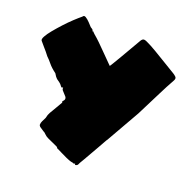

<svg xmlns="http://www.w3.org/2000/svg" viewBox="-132 -815 998 1008"><g transform="rotate(20 367.0 -310.5)"><path d="M391 65V59H388Q386 59 386 60L383 61Q380 61 380 59L365 56Q357 54 337.5 45.5Q318 37 301 28Q284 19 281 18Q276 18 273 13Q270 8 267 7L212 -18Q199 -24 190 -33.5Q181 -43 176 -44L152 -60Q146 -66 146 -70Q146 -81 151 -91Q156 -101 161 -111Q163 -114 165 -123.5Q167 -133 170 -138Q172 -144 183.5 -162.5Q195 -181 217 -220Q213 -223 215.5 -226.5Q218 -230 222 -234.5Q226 -239 225 -246.5Q224 -254 211 -266Q203 -274 198 -280.5Q193 -287 194 -296Q189 -294 189 -293H187L185 -294Q182 -297 182 -297Q173 -310 165 -315Q157 -320 149 -326.5Q141 -333 130 -352Q103 -372 88.5 -390Q74 -408 60 -421Q45 -441 27 -461Q9 -481 4 -488Q-1 -495 8.5 -512.5Q18 -530 37 -553Q56 -576 78.5 -600.5Q101 -625 123.5 -646Q146 -667 162 -680Q168 -690 179 -683.5Q190 -677 202 -664.5Q214 -652 222 -643Q227 -640 229 -638.5Q231 -637 234 -635L240 -624L242 -627Q244 -625 245.5 -622.5Q247 -620 253 -615Q271 -600 288 -583.5Q305 -567 327.5 -544Q350 -521 385 -486Q386 -485 397.5 -504.5Q409 -524 426 -552.5Q443 -581 460 -611Q477 -641 489 -661Q496 -674 503.5 -676.5Q511 -679 527 -671Q549 -661 582 -641.5Q615 -622 650 -600.5Q685 -579 712 -563Q719 -559 727.5 -551Q736 -543 728 -529Q718 -512 703.5 -484Q689 -456 679 -436L612 -303L506 -117Q505 -117 497 -102.5Q489 -88 476.5 -66Q464 -44 450.5 -20.5Q437 3 426.5 21.5Q416 40 412 46Q407 59 402 62Q397 65 391 65Z"/></g></svg>

Font: Sigmar
Style: Regular
Weight: 400
Designer: Vernon Adams
Foundry: Vernon Adams
Version: Version 1.000; ttfautohint (v1.8.4.7-5d5b);gftools[0.9.24]